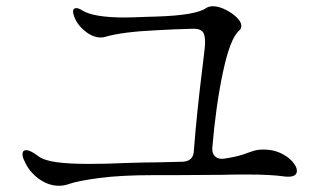

<svg xmlns="http://www.w3.org/2000/svg" viewBox="-20 -679 1040 615"><path d="M169 -84Q135 -84 104 -106.5Q73 -129 58 -164Q52 -176 52 -185Q52 -198 64 -198Q77 -198 101 -180Q120 -165 161 -159.5Q202 -154 264 -154Q322 -154 385 -157Q451 -159 484 -159L566 -161Q600 -163 601 -197Q611 -325 629 -467L636 -527L637 -543Q637 -569 628.5 -578Q620 -587 600 -587L539 -585L479 -582Q372 -577 317 -561Q312 -559 302 -559Q277 -559 251.5 -580Q226 -601 217 -628Q214 -636 214 -642Q214 -653 224 -653Q232 -653 243 -646Q279 -623 379 -623Q402 -623 448 -625L482 -626Q607 -630 640 -653Q649 -659 662 -659Q680 -659 701.5 -648.5Q723 -638 738 -623.5Q753 -609 753 -596Q753 -587 746 -581Q717 -556 694 -447Q671 -338 660 -205Q659 -187 669.5 -177.5Q680 -168 699 -171Q743 -177 778 -191Q792 -196 801 -198Q810 -200 825 -200Q854 -200 878 -189Q902 -178 916.5 -161.5Q931 -145 931 -132Q931 -113 903 -113Q894 -113 889 -114Q848 -120 772 -120Q722 -120 691 -119L540 -118H472Q368 -118 299.5 -109Q231 -100 202 -90Q186 -84 169 -84Z"/></svg>

Font: Hina Mincho
Style: Regular
Weight: 400
Designer: satsuyako
Foundry: satsuyako
Version: Version 1.100